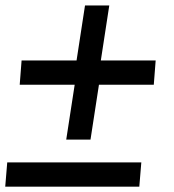

<svg xmlns="http://www.w3.org/2000/svg" viewBox="-50 -696 650 716"><path d="M197 -175.5 228.5 -380H23.5L30.5 -470.5H235.5L267 -675.5H357.5L326 -470.5H530.5L523.5 -380H319L287.5 -175.5ZM-30.5 0 -23 -90.5H477L469.5 0Z"/></svg>

Font: Urbanist Medium
Style: Italic
Weight: 500
Italic angle: -8°
Designer: Corey Hu
Foundry: Corey Hu
Version: Version 1.330; ttfautohint (v1.8.4.7-5d5b)